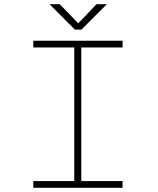

<svg xmlns="http://www.w3.org/2000/svg" viewBox="-20 -894 750 914"><path d="M563.5 -668H367V-32H563.5V0H138.5V-32H333.5V-668H138.5V-700H563.5ZM488.5 -874 367.5 -753H336.5L215.5 -874H264.5L352.5 -783L439.5 -874Z"/></svg>

Font: League Mono Thin
Style: Regular
Weight: 100
Width: 6
Designer: Tyler Finck
Foundry: The League of Moveable Type / Tyler Finck
Version: Version 2.300;RELEASE